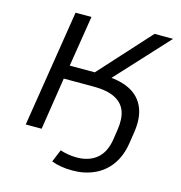

<svg xmlns="http://www.w3.org/2000/svg" viewBox="-127 -818 1053 1120"><g transform="rotate(15 400.0 -258.0)"><path d="M411 189Q373 189 341 183.5Q309 178 284 168L315 93Q337 100 362.5 104.5Q388 109 416 109Q488 109 535 71Q582 33 595 -47L604 -107Q615 -176 598 -222Q581 -268 533 -292Q485 -316 403 -316H224L175 0H79L191 -705H287L238 -398H409L372 -379L668 -705H780L465 -363L467 -394Q552 -390 609.5 -358.5Q667 -327 691.5 -266Q716 -205 701 -113L691 -49Q679 28 640.5 81.5Q602 135 542.5 162Q483 189 411 189Z"/></g></svg>

Font: Nunito Sans 7pt SemiExpanded
Style: Italic
Weight: 400
Width: 6
Italic angle: -9°
Designer: Vernon Adams
Foundry: Vernon Adams
Version: Version 3.101;gftools[0.9.27]